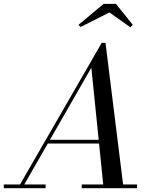

<svg xmlns="http://www.w3.org/2000/svg" viewBox="-65 -990 810 1010"><path d="M29 0 470 -764.5H490L585 0H480L415.5 -634L51.5 0ZM-45 0V-19.5H175V0ZM365 0V-19.5H655.5V0ZM182 -235V-254.5H514.5V-235ZM359 -848 348 -859.5 480 -969.5H545L633.5 -859.5L621 -846.5L510.5 -924.5Z"/></svg>

Font: Bodoni Moda SC
Style: Italic
Weight: 400
Italic angle: -13°
Designer: Owen Earl
Foundry: indestructible type
Version: Version 2.005